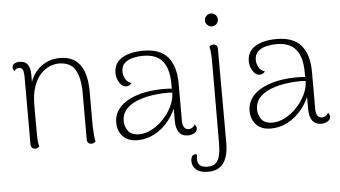

<svg xmlns="http://www.w3.org/2000/svg" viewBox="-59 -802 2015 1139"><g transform="rotate(-5 948.5 -232.0)"><path d="M126 9Q114 9 107 1Q100 -7 100 -20V-426Q99 -454 92.5 -465Q86 -476 71 -476Q65 -476 57 -473Q49 -470 44 -459Q34 -471 34 -483Q34 -496 46 -504Q58 -512 78 -512Q111 -512 126 -491Q141 -470 141 -428V-332L127 -321Q132 -381 158.5 -424.5Q185 -468 226.5 -491Q268 -514 316 -514Q399 -514 438 -459.5Q477 -405 477 -301V-94Q478 -65 480 -40.5Q482 -16 486 -2Q482 2 476 5.5Q470 9 461 9Q449 9 442 1.5Q435 -6 435 -19V-299Q434 -390 405 -436Q376 -482 308 -482Q284 -482 255 -470.5Q226 -459 200.5 -432Q175 -405 159 -359.5Q143 -314 143 -246Q143 -178 143 -135Q143 -92 143.5 -66Q144 -40 146 -26Q148 -12 151 -2Q147 2 141 5.5Q135 9 126 9Z M1037 10Q1000 10 982.5 -14.5Q965 -39 965 -83V-205L980 -194Q959 -130 921 -83.5Q883 -37 835 -12.5Q787 12 737 12Q678 12 648 -21Q618 -54 618 -103Q618 -140 636 -170.5Q654 -201 689.5 -224Q725 -247 777 -261Q820 -272 870 -275.5Q920 -279 964 -275V-301Q964 -392 927.5 -438Q891 -484 809 -484Q781 -484 751 -477Q721 -470 701 -452Q681 -434 681 -399Q681 -380 692.5 -358Q704 -336 729 -329Q722 -319 713 -315.5Q704 -312 697 -312Q672 -312 655.5 -339.5Q639 -367 639 -396Q639 -455 687 -484.5Q735 -514 815 -514Q914 -514 960.5 -459.5Q1007 -405 1007 -300V-80Q1007 -27 1045 -27Q1054 -27 1064.5 -33.5Q1075 -40 1081 -52Q1086 -45 1088.5 -39.5Q1091 -34 1091 -28Q1091 -11 1074 -0.5Q1057 10 1037 10ZM751 -22Q787 -23 824 -42.5Q861 -62 892.5 -95Q924 -128 944 -168.5Q964 -209 965 -251Q939 -254 905 -252Q871 -250 838.5 -245Q806 -240 782 -232Q725 -215 694 -184Q663 -153 663 -108Q663 -75 682.5 -48.5Q702 -22 751 -22Z M1135 235Q1090 235 1066 215Q1042 195 1042 161Q1042 148 1048.5 136.5Q1055 125 1071 125Q1074 125 1076 126Q1078 127 1079 129Q1078 135 1077 141.5Q1076 148 1076 153Q1076 176 1085.5 187Q1095 198 1109 201.5Q1123 205 1134 205Q1168 205 1185 188.5Q1202 172 1208.5 141.5Q1215 111 1215 70L1216 -412Q1216 -440 1214 -464.5Q1212 -489 1208 -504Q1212 -508 1218 -511Q1224 -514 1233 -514Q1244 -514 1250.5 -507Q1257 -500 1257 -487L1258 75Q1258 101 1253.5 128.5Q1249 156 1236.5 180.5Q1224 205 1199.5 220Q1175 235 1135 235ZM1233 -622Q1218 -622 1206.5 -633.5Q1195 -645 1195 -660Q1195 -676 1206.5 -687.5Q1218 -699 1233 -699Q1250 -699 1261 -687.5Q1272 -676 1272 -660Q1272 -645 1261 -633.5Q1250 -622 1233 -622Z M1831 10Q1794 10 1776.5 -14.5Q1759 -39 1759 -83V-205L1774 -194Q1753 -130 1715 -83.5Q1677 -37 1629 -12.5Q1581 12 1531 12Q1472 12 1442 -21Q1412 -54 1412 -103Q1412 -140 1430 -170.5Q1448 -201 1483.5 -224Q1519 -247 1571 -261Q1614 -272 1664 -275.5Q1714 -279 1758 -275V-301Q1758 -392 1721.5 -438Q1685 -484 1603 -484Q1575 -484 1545 -477Q1515 -470 1495 -452Q1475 -434 1475 -399Q1475 -380 1486.5 -358Q1498 -336 1523 -329Q1516 -319 1507 -315.5Q1498 -312 1491 -312Q1466 -312 1449.5 -339.5Q1433 -367 1433 -396Q1433 -455 1481 -484.5Q1529 -514 1609 -514Q1708 -514 1754.5 -459.5Q1801 -405 1801 -300V-80Q1801 -27 1839 -27Q1848 -27 1858.5 -33.5Q1869 -40 1875 -52Q1880 -45 1882.5 -39.5Q1885 -34 1885 -28Q1885 -11 1868 -0.5Q1851 10 1831 10ZM1545 -22Q1581 -23 1618 -42.5Q1655 -62 1686.5 -95Q1718 -128 1738 -168.5Q1758 -209 1759 -251Q1733 -254 1699 -252Q1665 -250 1632.5 -245Q1600 -240 1576 -232Q1519 -215 1488 -184Q1457 -153 1457 -108Q1457 -75 1476.5 -48.5Q1496 -22 1545 -22Z"/></g></svg>

Font: Arima Thin ExtraLight
Style: Regular
Weight: 250
Version: Version 1.100